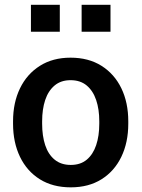

<svg xmlns="http://www.w3.org/2000/svg" viewBox="-20 -782 601 812"><path d="M279.3 10.3Q203.1 10.3 148.4 -23.9Q93.8 -58.1 64.5 -118.9Q35.2 -179.7 35.2 -258.8V-269Q35.2 -347.7 64.5 -408.2Q93.8 -468.8 148.4 -503.4Q203.1 -538.1 278.3 -538.1Q354.5 -538.1 409.2 -503.7Q463.9 -469.2 493.2 -408.7Q522.5 -348.1 522.5 -269V-258.8Q522.5 -179.7 493.2 -118.9Q463.9 -58.1 409.4 -23.9Q355 10.3 279.3 10.3ZM279.3 -84.5Q320.3 -84.5 346.9 -106.7Q373.5 -128.9 386.7 -168.2Q399.9 -207.5 399.9 -258.8V-269Q399.9 -319.8 386.7 -358.9Q373.5 -397.9 346.7 -420.4Q319.8 -442.9 278.3 -442.9Q237.8 -442.9 210.9 -420.4Q184.1 -397.9 171.1 -358.9Q158.2 -319.8 158.2 -269V-258.8Q158.2 -207.5 171.1 -168.2Q184.1 -128.9 211.2 -106.7Q238.3 -84.5 279.3 -84.5ZM325.2 -647.9V-761.7H447.3V-647.9ZM110.8 -647.9V-761.7H232.9V-647.9Z"/></svg>

Font: Roboto Slab LO Medium
Style: Regular
Weight: 500
Designer: Google
Version: Version 2.000